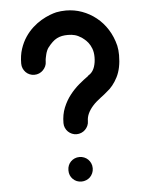

<svg xmlns="http://www.w3.org/2000/svg" viewBox="-52 -751 604 792"><g transform="rotate(-5 250.5 -355.0)"><path d="M149.4 -506.8Q149.4 -496.1 145.3 -487.1Q141.1 -478 134 -470.9Q127 -463.9 117.9 -460Q108.9 -456.1 98.1 -456.1Q87.9 -456.1 78.6 -460Q69.3 -463.9 62.5 -470.9Q55.7 -478 51.8 -487.1Q47.9 -496.1 47.9 -506.8Q47.9 -540.5 56.9 -567.6Q65.9 -594.7 80.1 -615.7Q94.2 -636.7 111.8 -652.6Q129.4 -668.5 147.7 -679.2Q166 -689.9 182.6 -696.3Q199.2 -702.6 210.4 -705.1Q220.2 -707 230 -708Q239.7 -709 250.5 -709Q285.2 -709 316.9 -697.5Q348.6 -686 375.2 -664.8Q401.9 -643.6 420.9 -613.5Q439.9 -583.5 449.2 -545.9Q453.1 -528.3 453.1 -506.8Q453.1 -452.6 434.6 -416.3Q416 -379.9 388.7 -359.4Q384.8 -355.5 377.7 -350.1Q370.6 -344.7 362.1 -338.1Q353.5 -331.5 344.7 -324Q335.9 -316.4 328.6 -308.1Q301.3 -276.9 301.3 -247.1Q301.3 -236.3 297.1 -227.3Q293 -218.3 286.1 -211.4Q279.3 -204.6 270 -200.7Q260.7 -196.8 250.5 -196.8Q240.2 -196.8 231.2 -200.7Q222.2 -204.6 215.3 -211.2Q208.5 -217.8 204.3 -227.1Q200.2 -236.3 200.2 -247.1Q200.2 -282.2 211.9 -310.8Q223.6 -339.4 241.2 -361.8Q258.8 -384.3 279.3 -401.6Q299.8 -418.9 317.9 -431.6H317.4Q318.4 -432.1 319.3 -433.6Q320.3 -434.6 322.3 -435.8Q324.2 -437 327.1 -439Q339.8 -449.7 345.7 -467.5Q351.6 -485.4 351.6 -506.8Q351.6 -527.8 345.7 -543Q339.8 -558.1 331.8 -568.1Q323.7 -578.1 316.4 -583.7Q309.1 -589.4 306.6 -591.3Q291.5 -601.1 278.6 -604.5Q265.6 -607.9 250.5 -607.9Q236.3 -607.9 225.3 -605.7Q214.4 -603.5 204.3 -598.4Q194.3 -593.3 185.1 -584.5Q175.8 -575.7 166 -563Q162.6 -558.6 159.4 -551.3Q156.2 -543.9 154.3 -536.1Q152.3 -528.3 150.9 -520.8Q149.4 -513.2 149.4 -506.8ZM304.2 -50.8Q304.2 -40 300 -30.8Q295.9 -21.5 289.3 -14.9Q282.7 -8.3 273.2 -4.4Q263.7 -0.5 253.9 -0.5Q232.4 -0.5 218 -14.9Q203.6 -29.3 203.6 -50.8V-51.8Q203.6 -62.5 207.3 -71.5Q210.9 -80.6 217.8 -87.4Q224.6 -94.2 233.6 -98.1Q242.7 -102.1 253.9 -102.1Q263.7 -102.1 272.9 -98.4Q282.2 -94.7 289.1 -87.9Q295.9 -81.1 300 -72Q304.2 -63 304.2 -51.8V-51.3Z"/></g></svg>

Font: TGL 0-17
Style: Regular
Weight: 400
Designer: Peter Wiegel
Foundry: Peter Wiegel
Version: Version 1.003 2010